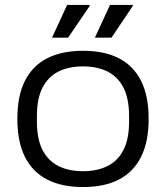

<svg xmlns="http://www.w3.org/2000/svg" viewBox="-20 -743 670 775"><path d="M315 12Q229 12 170 -18.5Q111 -49 80.5 -110Q50 -171 50 -263Q50 -356 80.5 -416.5Q111 -477 170 -507.5Q229 -538 315 -538Q402 -538 460.5 -507.5Q519 -477 549.5 -416.5Q580 -356 580 -263Q580 -171 549.5 -110Q519 -49 460.5 -18.5Q402 12 315 12ZM315 -52Q372 -52 413.5 -72.5Q455 -93 478 -137Q501 -181 501 -252V-274Q501 -346 478 -390Q455 -434 413.5 -454.5Q372 -475 315 -475Q258 -475 216.5 -454.5Q175 -434 152 -390Q129 -346 129 -274V-252Q129 -181 152 -137Q175 -93 216.5 -72.5Q258 -52 315 -52ZM190 -591 251 -723H341L342 -719L255 -591ZM363 -591 424 -723H516V-719L430 -591Z"/></svg>

Font: Archivo SemiExpanded Light
Style: Regular
Weight: 300
Width: 6
Designer: Hector Gatti
Foundry: Omnibus-Type
Version: Version 2.001